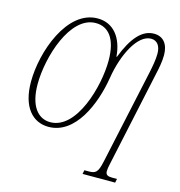

<svg xmlns="http://www.w3.org/2000/svg" viewBox="-135 -843 1123 1201"><g transform="rotate(15 427.0 -242.0)"><path d="M509 240H720L725 215H700C666 215 651 210 651 183C651 171 654 154 659 132L791 -483C799 -519 809 -565 809 -609C809 -679 776 -723 715 -723C638 -723 578 -655 527 -523H524C514 -646 451 -724 350 -724C152 -724 48 -428 48 -234C48 -70 123 11 226 11C398 11 490 -205 519 -385C544 -542 619 -688 705 -688C745 -688 767 -657 767 -607C767 -568 758 -523 750 -484L617 131C601 205 587 215 540 215H514ZM229 -20C150 -20 92 -88 92 -230C92 -404 179 -693 346 -693C428 -693 483 -628 483 -486C483 -320 400 -20 229 -20Z"/></g></svg>

Font: Noto Serif Condensed ExtraLight
Style: Italic
Weight: 200
Width: 3
Italic angle: -12°
Designer: Monotype Design Team
Foundry: Monotype Imaging Inc.
Version: Version 2.013